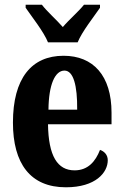

<svg xmlns="http://www.w3.org/2000/svg" viewBox="-20 -786 525 816"><path d="M184 -606H310C328 -651 379 -715 405 -753V-766H337C317 -740 271 -700 247 -671C222 -700 177 -740 158 -766H89V-753C115 -715 166 -651 184 -606ZM260 10C387 10 438 -53 438 -105C438 -128 423 -143 405 -149C386 -100 354 -62 297 -62C224 -62 186 -123 184 -258H454V-307C454 -465 376 -549 250 -549C114 -549 35 -453 35 -265C35 -91 109 10 260 10ZM308 -320H186C187 -427 214 -486 254 -486C292 -486 309 -423 308 -320Z"/></svg>

Font: Noto Serif Bengali ExtraCondensed ExtraBold
Style: Regular
Weight: 800
Width: 2
Designer: Juan Bruce, Universal Thirst, Indian Type Foundry and the Monotype Design Team.
Foundry: Monotype Imaging Inc.
Version: Version 2.003